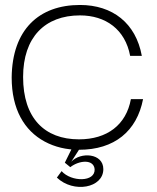

<svg xmlns="http://www.w3.org/2000/svg" viewBox="-20 -593 633 773"><path d="M298 10C441 10 531 -65 556 -194H507C488 -90 411 -32 298 -32C159 -32 73 -118 73 -283C73 -443 161 -531 302 -531C405 -531 484 -475 504 -368H551C527 -500 433 -573 302 -573C137 -573 29 -474 27 -281C27 -153 78 -67 160 -23C201 -1 247 10 298 10ZM209 122C276 186 396 164 396 88C396 23 304 18 267 58L307 -4L279 -15L241 62L263 80C299 52 357 47 361 88C364 141 267 140 228 96Z"/></svg>

Font: OSH Darker Grotesque
Style: Regular
Weight: 400
Designer: Gabriel Lam
Foundry: TypeRant
Version: Version 1.000;Glyphs 3.1.1 (3148)